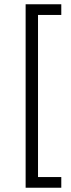

<svg xmlns="http://www.w3.org/2000/svg" viewBox="-20 -720 332 899"><path d="M100 159V-700H267V-650H158V109H267V159Z"/></svg>

Font: LuenTai2017
Style: Regular
Weight: 400
Designer: LuenTai
Foundry: Microsoft Corpration
Version: Version 1.00 November 27, 2016, initial release